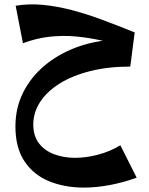

<svg xmlns="http://www.w3.org/2000/svg" viewBox="-20 -431 675 871"><path d="M360 420Q274 420 203.5 391.5Q133 363 91.5 301.5Q50 240 50 143Q50 58 85 -11.5Q120 -81 180.5 -132Q241 -183 318 -213Q395 -243 478 -249L591 -284L571 -129Q471 -129 389.5 -108.5Q308 -88 250.5 -52Q193 -16 162 31.5Q131 79 131 134Q131 186 157 219.5Q183 253 226.5 269Q270 285 321 285Q371 285 425.5 270.5Q480 256 526 228L600 375Q539 397 478 408.5Q417 420 360 420ZM566 -216Q504 -233 444 -246.5Q384 -260 325 -265.5Q266 -271 206 -264.5Q146 -258 84 -235L51 -405Q111 -415 174 -409Q237 -403 304.5 -385.5Q372 -368 443 -341.5Q514 -315 591 -284Z"/></svg>

Font: Marhey Light Medium
Style: Regular
Weight: 500
Version: Version 1.000